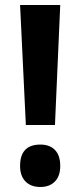

<svg xmlns="http://www.w3.org/2000/svg" viewBox="-20 -734 320 765"><path d="M199 -236H83L60 -714H220ZM60 -73Q60 -158 141 -158Q178 -158 199 -136.5Q220 -115 220 -73Q220 -32 198.5 -10.5Q177 11 141 11Q103 11 81.5 -11Q60 -33 60 -73Z"/></svg>

Font: Noto Sans Bengali ExtraCondensed
Style: Bold
Weight: 700
Width: 2
Designer: Joana Ranito - Universal Thirst; Jelle Bosma - Monotype Design Team
Foundry: Universal Thirst ehf.
Version: Version 3.000; ttfautohint (v1.8.4.7-5d5b)